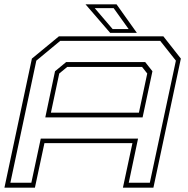

<svg xmlns="http://www.w3.org/2000/svg" viewBox="-30 -868 868 888"><path d="M-9.5 0 117.5 -597 242.5 -700H725.5L806.5 -597L679.5 0H538.5L582.5 -206H175.5L131.5 0ZM18 -23H115L158.5 -227H608.5L565.5 -23H663L783.5 -587.5L711 -679H248.5L138 -587.5ZM179.5 -325 224.5 -538.5 276 -581H641.5L675 -538.5L629.5 -325ZM205.5 -347H612.5L651 -528L627 -558.5H281L244 -528ZM603 -716H479.5L365.5 -848H509ZM565 -733.5 495.5 -830.5H408L491 -733.5Z"/></svg>

Font: Tourney Expanded ExtraLight
Style: Italic
Weight: 200
Width: 7
Italic angle: -12°
Designer: Tyler Finck
Foundry: Etcetera Type Co
Version: Version 1.010; ttfautohint (v1.8.3)